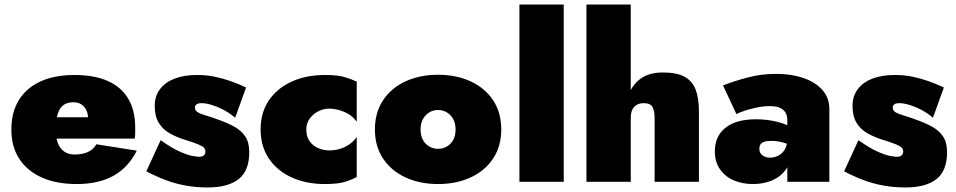

<svg xmlns="http://www.w3.org/2000/svg" viewBox="-20 -800 4208 845"><path d="M318 10Q414 10 479.5 -26.5Q545 -63 582 -137L404 -165Q392 -143 368 -131.5Q344 -120 308 -120Q281 -120 262.5 -133Q244 -146 234.5 -170.5Q225 -195 226 -230Q226 -272 234 -298.5Q242 -325 259 -337.5Q276 -350 303 -350Q323 -350 337.5 -341Q352 -332 360 -315Q368 -298 368 -274Q368 -267 364 -257Q360 -247 354 -238L392 -284H136V-190H573Q575 -201 575 -213.5Q575 -226 575 -239Q575 -314 544.5 -365.5Q514 -417 454.5 -443.5Q395 -470 308 -470Q220 -470 158 -441.5Q96 -413 63 -359.5Q30 -306 30 -230Q30 -155 64.5 -101.5Q99 -48 163.5 -19Q228 10 318 10Z M687 -183 624 -46Q666 -24 708 -8Q750 8 796 16.5Q842 25 894 25Q983 25 1030 -11.5Q1077 -48 1077 -130Q1077 -174 1059 -200Q1041 -226 1012 -242Q983 -258 950 -270Q910 -285 885.5 -292Q861 -299 849.5 -306.5Q838 -314 838 -327Q838 -334 844 -340Q850 -346 868 -346Q896 -346 938.5 -328.5Q981 -311 1015 -282L1063 -415Q1029 -431 995 -443Q961 -455 925 -462.5Q889 -470 847 -470Q790 -470 748.5 -454Q707 -438 684 -407.5Q661 -377 661 -334Q661 -288 679 -259Q697 -230 726.5 -213.5Q756 -197 790 -186Q833 -173 853 -164.5Q873 -156 878.5 -149Q884 -142 884 -133Q884 -123 877.5 -116.5Q871 -110 855 -110Q847 -110 825.5 -114Q804 -118 769.5 -133.5Q735 -149 687 -183Z M1328 -230Q1328 -256 1342 -276.5Q1356 -297 1379.5 -309.5Q1403 -322 1430 -322Q1447 -322 1469 -316.5Q1491 -311 1513 -298.5Q1535 -286 1550 -264V-441Q1526 -452 1495.5 -461Q1465 -470 1410 -470Q1328 -470 1264 -441Q1200 -412 1163.5 -358.5Q1127 -305 1127 -230Q1127 -156 1163.5 -102Q1200 -48 1264 -19Q1328 10 1410 10Q1465 10 1495.5 1Q1526 -8 1550 -21V-197Q1535 -176 1515 -163Q1495 -150 1473.5 -144Q1452 -138 1430 -138Q1403 -138 1379.5 -148.5Q1356 -159 1342 -179.5Q1328 -200 1328 -230Z M1630 -230Q1630 -156 1666 -102Q1702 -48 1765 -19Q1828 10 1908 10Q1988 10 2051 -19Q2114 -48 2150 -102Q2186 -156 2186 -230Q2186 -305 2150 -359Q2114 -413 2051 -442Q1988 -471 1908 -471Q1828 -471 1765 -442Q1702 -413 1666 -359Q1630 -305 1630 -230ZM1831 -230Q1831 -258 1842 -277Q1853 -296 1870.5 -306Q1888 -316 1908 -316Q1928 -316 1945.5 -306Q1963 -296 1974 -277Q1985 -258 1985 -230Q1985 -202 1974 -183Q1963 -164 1945.5 -154.5Q1928 -145 1908 -145Q1888 -145 1870.5 -154.5Q1853 -164 1842 -183Q1831 -202 1831 -230Z M2266 -780V0H2461V-780Z M2756 -780H2561V0H2756ZM2861 -280V0H3056V-310Q3056 -365 3042.5 -403Q3029 -441 2995 -461Q2961 -481 2898 -481Q2836 -481 2799 -453.5Q2762 -426 2746 -380.5Q2730 -335 2730 -280H2756Q2756 -303 2763 -317.5Q2770 -332 2783 -339Q2796 -346 2813 -346Q2843 -346 2852 -328.5Q2861 -311 2861 -280Z M3322 -145Q3322 -157 3327 -164.5Q3332 -172 3343.5 -176Q3355 -180 3374 -180Q3404 -180 3432.5 -171Q3461 -162 3478 -147V-226Q3463 -242 3436.5 -252.5Q3410 -263 3376.5 -269Q3343 -275 3307 -275Q3219 -275 3172.5 -237.5Q3126 -200 3126 -134Q3126 -87 3149 -54.5Q3172 -22 3210 -6Q3248 10 3293 10Q3341 10 3379 -6.5Q3417 -23 3439 -54.5Q3461 -86 3461 -130L3445 -190Q3445 -160 3433.5 -141.5Q3422 -123 3404.5 -114.5Q3387 -106 3368 -106Q3356 -106 3345.5 -110.5Q3335 -115 3328.5 -123.5Q3322 -132 3322 -145ZM3221 -298Q3230 -303 3254 -311.5Q3278 -320 3309 -326.5Q3340 -333 3368 -333Q3389 -333 3404 -328.5Q3419 -324 3428 -315.5Q3437 -307 3441 -296Q3445 -285 3445 -272V0H3630V-320Q3630 -370 3599 -404.5Q3568 -439 3515 -457Q3462 -475 3397 -475Q3331 -475 3270.5 -459Q3210 -443 3162 -424Z M3758 -183 3695 -46Q3737 -24 3779 -8Q3821 8 3867 16.5Q3913 25 3965 25Q4054 25 4101 -11.5Q4148 -48 4148 -130Q4148 -174 4130 -200Q4112 -226 4083 -242Q4054 -258 4021 -270Q3981 -285 3956.5 -292Q3932 -299 3920.5 -306.5Q3909 -314 3909 -327Q3909 -334 3915 -340Q3921 -346 3939 -346Q3967 -346 4009.5 -328.5Q4052 -311 4086 -282L4134 -415Q4100 -431 4066 -443Q4032 -455 3996 -462.5Q3960 -470 3918 -470Q3861 -470 3819.5 -454Q3778 -438 3755 -407.5Q3732 -377 3732 -334Q3732 -288 3750 -259Q3768 -230 3797.5 -213.5Q3827 -197 3861 -186Q3904 -173 3924 -164.5Q3944 -156 3949.5 -149Q3955 -142 3955 -133Q3955 -123 3948.5 -116.5Q3942 -110 3926 -110Q3918 -110 3896.5 -114Q3875 -118 3840.5 -133.5Q3806 -149 3758 -183Z"/></svg>

Font: Jost Black
Style: Regular
Weight: 900
Version: Version 3.710